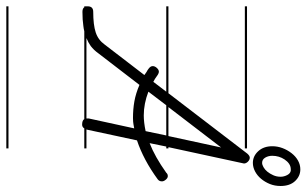

<svg xmlns="http://www.w3.org/2000/svg" viewBox="-206 -550 994 623"><g transform="rotate(90 291.5 -238.0)"><path d="M461 -280H455L444 -226Q488 -243 540 -280Q544 -285 551 -285Q557 -285 562.5 -278.5Q568 -272 568 -266Q568 -257 561 -252Q498 -206 435 -185L400 -22L399 -21H461V-14H396Q392 -7 384 -7Q370 -7 366 -14H81Q73 -12 64 -11Q44 -8 18 -8Q7 -8 3 -14H0V-21V-25Q0 -43 18 -43Q60 -43 84.5 -51Q109 -59 124 -80L223 -209L213 -216Q207 -219 202 -223Q194 -229 194 -236Q194 -243 200 -249.5Q206 -256 212 -256Q218 -256 226.5 -249.5Q235 -243 245 -238L277 -280H0V-287H282L478 -543Q485 -551 491 -551Q498 -551 504 -545Q510 -539 510 -532L457 -287H461ZM364 -23V-29L396 -176Q381 -173 374.5 -172.5Q368 -172 363 -172Q334 -172 308.5 -176.5Q283 -181 255 -193L152 -59Q142 -45 129 -35Q118 -27 103 -21H364ZM529 -715Q551 -715 567 -698Q583 -681 583 -651Q583 -632 576.5 -616Q570 -600 559.5 -587.5Q549 -575 535.5 -568Q522 -561 508 -561Q486 -561 470 -578.5Q454 -596 454 -624Q454 -641 460 -657Q466 -673 476.5 -686.5Q487 -700 500.5 -707.5Q514 -715 529 -715ZM277 -222Q316 -207 354 -207Q365 -207 378 -208.5Q391 -210 405 -213L419 -280H321ZM458 -458 327 -287H421ZM529 -684Q519 -684 511 -678.5Q503 -673 497 -664Q491 -655 488 -645Q485 -635 485 -624Q485 -611 491 -601Q497 -591 508 -591Q514 -591 522 -595.5Q530 -600 536.5 -608Q543 -616 548 -627Q553 -638 553 -651Q553 -662 547.5 -672.5Q542 -683 533 -684ZM461 239H0V232H461ZM461 -535H0V-542H461Z"/></g></svg>

Font: Gruenewald VA 1. Klasse
Style: Regular
Weight: 400
Designer: Peter Wiegel
Foundry: Peter Wiegel, nach dem Schriftentwurf von Dr. H. Gr¸newald
Version: Version 0.007